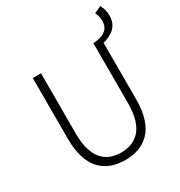

<svg xmlns="http://www.w3.org/2000/svg" viewBox="-210 -1056 1141 1214"><g transform="rotate(-30 360.5 -448.5)"><path d="M649 -886C660 -868 665 -845 665 -825C665 -766 631 -739 561 -729H545V-288C545 -98 455 -41 352 -41C251 -41 163 -98 163 -288V-729H103V-285C103 -55 221 13 352 13C483 13 602 -55 602 -285V-698C664 -714 721 -748 721 -829C721 -857 713 -885 700 -910Z"/></g></svg>

Font: Noto Sans Japanese Light
Style: Regular
Weight: 300
Designer: Ryoko NISHIZUKA (kana & ideographs); Paul D. Hunt (Latin, Greek & Cyrillic); Wenlong ZHANG (bopomofo); Sandoll Communica
Foundry: Adobe Systems Incorporated
Version: Version 1.000;PS 1;hotconv 1.0.78;makeotf.lib2.5.61930